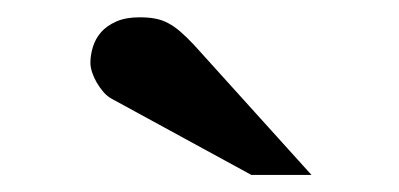

<svg xmlns="http://www.w3.org/2000/svg" viewBox="-20 -754 464 223"><path d="M272 -550.8 109.9 -639.2Q104.5 -642.1 100.1 -647.2Q95.7 -652.3 92.3 -658.2Q88.9 -664.1 86.9 -670.2Q85 -676.3 85 -681.2Q85 -689.9 87.9 -699.5Q90.8 -709 97.4 -716.6Q104 -724.1 115 -729Q126 -733.9 142.1 -733.9Q152.3 -733.9 160.2 -732.4Q168 -731 175 -727.3Q182.1 -723.6 189.2 -717.5Q196.3 -711.4 205.1 -702.1L341.8 -550.8Z"/></svg>

Font: Charis SIL Phon
Style: Bold Italic
Weight: 700
Italic angle: -11°
Foundry: SIL International
Version: Version 5.000